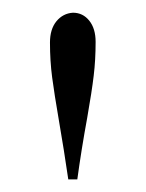

<svg xmlns="http://www.w3.org/2000/svg" viewBox="-20 -750 229 302"><path d="M130.4 -684.1Q130.4 -655.8 127.4 -631.1Q124.5 -606.4 117.2 -564.9Q107.9 -514.2 101.6 -467.8H87.4Q80.6 -514.6 72.8 -559.6Q65.4 -602.5 62 -628.4Q58.6 -654.3 58.6 -683.1Q58.6 -704.1 68.8 -716.6Q79.1 -729 94.7 -730Q110.4 -730 120.4 -717.5Q130.4 -705.1 130.4 -684.1Z"/></svg>

Font: Playfair Display SC
Style: Regular
Weight: 400
Designer: Claus Eggers Sørensen
Foundry: Claus Eggers Sørensen
Version: Version 1.004;PS 001.004;hotconv 1.0.70;makeotf.lib2.5.58329